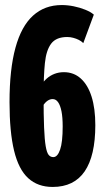

<svg xmlns="http://www.w3.org/2000/svg" viewBox="-20 -730 409 760"><path d="M188.5 10Q129.6 10 91.7 -24.7Q53.7 -59.3 35.7 -133.7Q17.7 -208 17.7 -325.6Q17.7 -455.7 41.2 -541.1Q64.6 -626.5 110.8 -668.2Q156.9 -710 224.3 -710Q247.7 -710 271.8 -705.1Q295.9 -700.2 317.3 -691.6Q338.6 -683.1 351.4 -672.1L309.7 -559.4Q302.1 -567 291.9 -572.1Q281.6 -577.2 270 -580.3Q258.4 -583.5 246.1 -583.5Q202.5 -583.5 182.7 -557.4Q162.9 -531.4 157.7 -480.1Q152.5 -428.9 152.5 -352Q152.5 -273.4 154.5 -225Q156.5 -176.5 160.9 -151.3Q165.2 -126 172.4 -117.1Q179.6 -108.1 191 -108.1Q207.7 -108.1 217.9 -137.7Q228.1 -167.3 228.1 -229.5Q228.1 -265.5 223.4 -289.4Q218.6 -313.3 209.9 -325.5Q201.2 -337.8 188.5 -337.8Q177.7 -337.8 168.2 -331.2Q158.6 -324.6 150.7 -312.3Q142.8 -300.1 136.8 -282.5L139.9 -388.5Q150.9 -406.4 164.7 -418.8Q178.5 -431.1 195.8 -437.7Q213.1 -444.3 232.9 -444.3Q271.9 -444.3 299.8 -419.2Q327.7 -394.1 342.5 -347.5Q357.3 -300.8 357.3 -234.6Q357.3 -113.4 315.2 -51.7Q273 10 188.5 10Z"/></svg>

Font: Georama ExtraCondensed Thin
Style: Regular
Weight: 100
Width: 2
Designer: Jean-Baptiste Levee
Foundry: Production Type
Version: Version 1.001